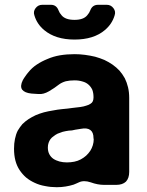

<svg xmlns="http://www.w3.org/2000/svg" viewBox="-20 -779 620 809"><path d="M393.6 -758.8H429.7Q447.3 -758.8 458 -744.6Q468.8 -730.5 462.9 -713.9Q452.1 -677.7 421.9 -652.3Q375 -612.3 293.9 -612.3Q213.9 -612.3 166 -652.3Q135.7 -677.7 125 -713.9Q119.1 -730.5 129.9 -744.6Q140.6 -758.8 158.2 -758.8H194.3Q217.8 -758.8 226.6 -735.4Q230.5 -724.6 239.3 -714.8Q254.9 -695.3 293.9 -695.3Q332 -695.3 347.7 -714.8Q356.4 -724.6 360.4 -735.4Q369.1 -758.8 393.6 -758.8ZM505.9 -449.2Q505.9 -449.2 505.9 -449.2Q514.6 -431.6 519.5 -411.1Q524.4 -390.6 524.4 -366.2Q524.4 -262.7 524.4 -54.7Q524.4 -28.3 510.7 -13.7Q496.1 0 469.7 0Q459 0 436.5 0Q431.6 0 427.7 0Q423.8 0 418.9 0Q391.6 0 362.3 -10.7Q333 -20.5 312.5 -10.7Q306.6 -7.8 301.8 -5.9Q295.9 -2.9 290 -1Q274.4 3.9 256.8 6.8Q239.3 9.8 218.8 9.8Q193.4 9.8 169.9 4.9Q146.5 1 126 -8.8Q106.4 -17.6 89.8 -31.2Q74.2 -44.9 62.5 -62.5Q50.8 -80.1 44.9 -102.5Q39.1 -125 39.1 -152.3Q39.1 -174.8 43 -193.4Q46.9 -212.9 54.7 -228.5Q63.5 -243.2 74.2 -255.9Q85.9 -267.6 100.6 -277.3Q114.3 -286.1 130.9 -293.9Q147.5 -300.8 165 -305.7Q183.6 -310.5 203.1 -313.5Q222.7 -317.4 242.2 -319.3Q266.6 -321.3 285.2 -324.2Q304.7 -326.2 318.4 -328.1Q333 -330.1 343.8 -334Q354.5 -336.9 361.3 -341.8Q368.2 -345.7 371.1 -352.5Q374 -359.4 374 -368.2Q374 -368.2 374 -370.1Q374 -386.7 369.1 -400.4Q363.3 -413.1 353.5 -421.9Q342.8 -431.6 328.1 -435.5Q312.5 -440.4 293.9 -440.4Q273.4 -440.4 256.8 -436.5Q240.2 -431.6 228.5 -422.9Q210 -408.2 186.5 -394.5Q163.1 -380.9 142.6 -382.8Q134.8 -382.8 127 -383.8Q120.1 -383.8 112.3 -384.8Q84 -387.7 73.2 -401.4Q63.5 -416 76.2 -441.4Q81.1 -450.2 86.9 -458Q92.8 -466.8 99.6 -474.6Q114.3 -493.2 134.8 -506.8Q155.3 -520.5 179.7 -530.3Q204.1 -541 232.4 -545.9Q261.7 -550.8 293.9 -550.8Q316.4 -550.8 337.9 -547.9Q360.4 -544.9 380.9 -540Q401.4 -534.2 419.9 -526.4Q438.5 -517.6 454.1 -506.8Q470.7 -495.1 483.4 -481.4Q496.1 -466.8 505.9 -449.2ZM375 -194.3Q375 -194.3 374 -194.3Q374 -195.3 374 -197.3Q374 -221.7 360.4 -231.4Q346.7 -241.2 321.3 -236.3Q315.4 -235.4 309.6 -234.4Q303.7 -233.4 296.9 -232.4Q289.1 -230.5 283.2 -229.5Q276.4 -228.5 269.5 -228.5Q255.9 -226.6 244.1 -223.6Q233.4 -219.7 222.7 -215.8Q212.9 -210.9 206.1 -205.1Q198.2 -200.2 192.4 -192.4Q187.5 -185.5 184.6 -176.8Q181.6 -168 181.6 -157.2Q181.6 -141.6 187.5 -129.9Q193.4 -118.2 204.1 -110.4Q215.8 -102.5 230.5 -98.6Q245.1 -94.7 261.7 -94.7Q278.3 -94.7 293 -97.7Q307.6 -100.6 320.3 -107.4Q333 -114.3 342.8 -123Q352.5 -131.8 360.4 -143.6Q367.2 -154.3 371.1 -167Q375 -179.7 375 -194.3Z"/></svg>

Font: DeepSea
Style: Bold
Weight: 700
Designer: Stem
Version: Version 3.019;git-0a5106e0b